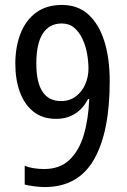

<svg xmlns="http://www.w3.org/2000/svg" viewBox="-20 -745 512 777"><path d="M161 12Q143 12 119 9Q95 6 80 2V-74Q113 -61 159 -61Q222 -61 261 -98Q300 -135 319 -199Q338 -263 341 -344H336Q317 -306 284 -285Q251 -264 207 -264Q152 -264 115.5 -293Q79 -322 60.5 -372.5Q42 -423 42 -487Q42 -555 63 -609Q84 -663 126 -694Q168 -725 231 -725Q295 -725 337.5 -686.5Q380 -648 402 -579Q424 -510 424 -416Q424 -210 360 -99Q296 12 161 12ZM227 -336Q262 -336 287 -355Q312 -374 325 -404Q338 -434 338 -467Q338 -495 332.5 -527Q327 -559 314 -587Q301 -615 280.5 -632.5Q260 -650 230 -650Q180 -650 153.5 -609.5Q127 -569 127 -488Q127 -336 227 -336Z"/></svg>

Font: Noto Sans Tamil Condensed
Style: Regular
Weight: 400
Width: 3
Designer: Jelle Bosma - Monotype Design Team
Foundry: Monotype Imaging Inc.
Version: Version 2.004